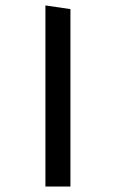

<svg xmlns="http://www.w3.org/2000/svg" viewBox="-20 -684 426 706"><path d="M239 -650.5 147 -664V2H239Z"/></svg>

Font: Anek Devanagari Medium Medium
Style: Regular
Weight: 500
Version: Version 1.003